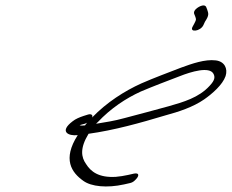

<svg xmlns="http://www.w3.org/2000/svg" viewBox="-20 -744 856 709"><path d="M248 -296C198 -258 232 -241 267 -245C210 -156 244 -107 288 -76C317 -55 375 -49 438 -63L460 -68C465 -69 472 -72 477 -77C495 -93 496 -107 475 -103L453 -98C439 -95 422 -92 408 -91C344 -87 315 -111 298 -138C280 -163 274 -196 307 -250C401 -263 498 -290 591 -318C639 -331 692 -348 734 -377C764 -398 802 -431 813 -463C822 -491 809 -517 777 -521C737 -526 689 -509 648 -494C599 -475 550 -457 502 -436C440 -408 374 -366 320 -310C324 -318 318 -325 305 -321L289 -316C274 -311 259 -305 248 -296ZM274 -281C275 -282 277 -282 278 -283L293 -287C295 -288 299 -289 302 -291C299 -288 296 -284 294 -281C286 -280 279 -280 274 -281ZM335 -287C336 -289 339 -291 341 -293C389 -344 445 -381 500 -406C547 -426 595 -444 642 -462C687 -480 753 -499 768 -472C774 -461 775 -449 754 -427C714 -383 656 -367 604 -352C552 -338 491 -321 440 -308C400 -297 371 -293 335 -287ZM697 -693 701 -683C704 -673 706 -673 698 -658L691 -645C679 -623 720 -628 731 -651L737 -664C753 -688 750 -694 745 -709L741 -719C739 -722 736 -724 731 -724C720 -724 692 -709 697 -693Z"/></svg>

Font: Stray Cat
Style: UltObl
Weight: 400
Version: Version 1.0